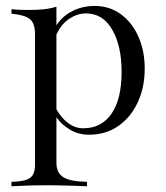

<svg xmlns="http://www.w3.org/2000/svg" viewBox="-20 -447 564 653"><path d="M19 186.5V171.4Q64.5 170.4 81.8 158.4Q99.1 146.5 99.1 113.3V-329.6Q99.1 -368.7 81.1 -382.6Q63 -396.5 19 -400.4V-415.5Q32.7 -414.1 48.1 -413.6Q63.5 -413.1 79.1 -413.1Q106 -413.1 129.2 -415.5Q152.3 -418 171.9 -424.3V-360.8Q192.4 -392.6 226.8 -409.7Q261.2 -426.8 301.8 -426.8Q353 -426.8 391.4 -398.4Q429.7 -370.1 450.9 -322Q472.2 -273.9 472.2 -213.9Q472.2 -149.9 448.5 -98.9Q424.8 -47.9 382.1 -18.3Q339.4 11.2 282.7 11.2Q247.6 11.2 218.8 -5.6Q189.9 -22.5 171.9 -47.9V106.9Q171.9 141.1 195.6 155.8Q219.2 170.4 275.9 171.4V186.5Q254.4 185.5 214.8 184.3Q175.3 183.1 137.2 183.1Q100.1 183.1 68.1 184.3Q36.1 185.5 19 186.5ZM272.5 -401.4Q244.1 -401.4 216.8 -384Q189.5 -366.7 171.9 -329.6V-75.7Q187 -47.4 210.9 -29.1Q234.9 -10.7 262.7 -10.7Q325.2 -10.7 359.4 -60.5Q393.6 -110.4 393.6 -202.1Q393.6 -291 361.6 -346.2Q329.6 -401.4 272.5 -401.4Z"/></svg>

Font: Bacasime Antique
Style: Regular
Weight: 400
Designer: The DocRepair Project, Claus Eggers Sørensen
Foundry: Google
Version: Version 2.000